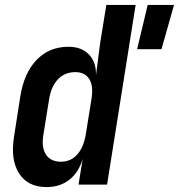

<svg xmlns="http://www.w3.org/2000/svg" viewBox="-20 -750 727 780"><path d="M169 10Q93 10 57.5 -45.5Q22 -101 37 -195L62 -355Q77 -453 128.5 -506.5Q180 -560 258 -560Q311 -560 341 -529Q371 -498 370 -445L387 -576L412 -730H531L415 0H299L316 -105Q300 -50 262 -20Q224 10 169 10ZM537 -550 580 -730H687L636 -550ZM228 -93Q267 -93 293 -121.5Q319 -150 328 -201L352 -350Q360 -401 342.5 -429Q325 -457 286 -457Q244 -457 216.5 -429Q189 -401 180 -350L156 -201Q148 -150 167 -121.5Q186 -93 228 -93Z"/></svg>

Font: JetBrains Mono NL
Style: Bold Italic
Weight: 700
Italic angle: -9°
Designer: Philipp Nurullin, Konstantin Bulenkov
Foundry: JetBrains
Version: Version 2.304; ttfautohint (v1.8.4.7-5d5b)